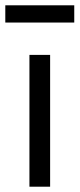

<svg xmlns="http://www.w3.org/2000/svg" viewBox="-36 -704 300 724"><path d="M153 0H75V-497H153ZM-16 -619V-684H244V-619Z"/></svg>

Font: BreeCF
Style: Light
Weight: 300
Designer: Veronika Burian, Jos Scaglione
Foundry: TypeTogether
Version: Version 0.0.2